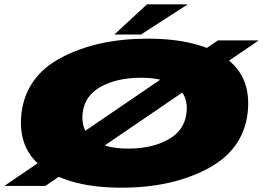

<svg xmlns="http://www.w3.org/2000/svg" viewBox="-60 -861 1218 889"><path d="M-40 0H150L1138 -674H949ZM503 8Q735 8 900.5 -79.5Q1066 -167 1086.5 -337Q1106.5 -508 981.2 -595Q856 -682 624 -682Q392 -682 226.2 -595.5Q60.5 -509 39.5 -337Q20 -168 145 -80Q270 8 503 8ZM534.5 -173Q425.5 -173 370 -214.5Q314.5 -256 322.5 -337Q332 -419 407.8 -460Q483.5 -501 592.5 -501Q700.5 -501 756.8 -460Q813 -419 803.5 -337Q793.5 -256 718 -214.5Q642.5 -173 534.5 -173ZM469.5 -701H592.5L809.5 -841H620.5Z"/></svg>

Font: Anybody ExtraExpanded Black
Style: Italic
Weight: 900
Width: 8
Italic angle: -10°
Version: Version 1.113;gftools[0.9.25]